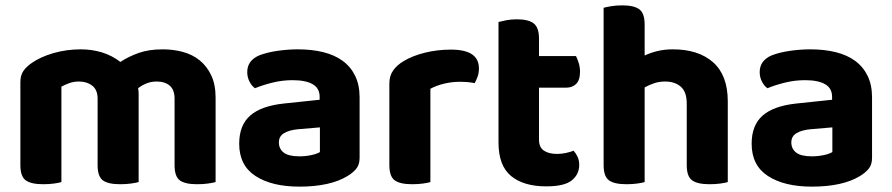

<svg xmlns="http://www.w3.org/2000/svg" viewBox="-20 -680 3327 716"><path d="M784 -1Q773 2 755 4.5Q737 7 715 7Q670 7 650.5 -7.5Q631 -22 631 -64V-312Q631 -345 613 -360.5Q595 -376 564 -376Q544 -376 526.5 -369Q509 -362 495 -351Q496 -346 496.5 -341Q497 -336 497 -331V-1Q486 2 468 4.5Q450 7 428 7Q383 7 363.5 -7.5Q344 -22 344 -64V-312Q344 -345 324 -360.5Q304 -376 275 -376Q254 -376 237 -369.5Q220 -363 209 -357V-1Q199 2 181 4.5Q163 7 141 7Q96 7 76 -7.5Q56 -22 56 -64V-373Q56 -399 67 -415Q78 -431 98 -445Q131 -468 179.5 -482Q228 -496 281 -496Q323 -496 360.5 -484.5Q398 -473 429 -449Q459 -469 497 -482.5Q535 -496 587 -496Q626 -496 661.5 -486.5Q697 -477 724 -455.5Q751 -434 767.5 -399.5Q784 -365 784 -316Z M1097 -97Q1119 -97 1140.5 -101.5Q1162 -106 1173 -113V-205L1091 -198Q1059 -195 1039.5 -183.5Q1020 -172 1020 -149Q1020 -125 1038 -111Q1056 -97 1097 -97ZM1091 -496Q1143 -496 1185.5 -485.5Q1228 -475 1258 -453Q1288 -431 1304.5 -397Q1321 -363 1321 -317V-91Q1321 -65 1307.5 -49.5Q1294 -34 1275 -23Q1244 -4 1199 6Q1154 16 1097 16Q994 16 933 -23.5Q872 -63 872 -144Q872 -213 913 -249Q954 -285 1039 -294L1172 -308V-319Q1172 -351 1146 -366Q1120 -381 1071 -381Q1033 -381 996.5 -372Q960 -363 931 -351Q919 -359 910.5 -375.5Q902 -392 902 -411Q902 -455 948 -474Q977 -485 1015.5 -490.5Q1054 -496 1091 -496Z M1585 -1Q1575 2 1557 4.5Q1539 7 1517 7Q1472 7 1452 -7.5Q1432 -22 1432 -64V-369Q1432 -397 1446 -417Q1460 -437 1485 -452Q1518 -472 1564.5 -483.5Q1611 -495 1662 -495Q1766 -495 1766 -425Q1766 -408 1761 -394Q1756 -380 1750 -370Q1727 -375 1694 -375Q1665 -375 1636 -368Q1607 -361 1585 -349Z M1990 -159Q1990 -131 2008 -118.5Q2026 -106 2058 -106Q2073 -106 2090 -109.5Q2107 -113 2119 -118Q2128 -108 2134 -95Q2140 -82 2140 -65Q2140 -30 2112.5 -7.5Q2085 15 2017 15Q1933 15 1886 -23.5Q1839 -62 1839 -149V-598Q1850 -601 1868 -604.5Q1886 -608 1907 -608Q1951 -608 1970.5 -592.5Q1990 -577 1990 -536V-471H2128Q2133 -461 2138 -445.5Q2143 -430 2143 -413Q2143 -381 2128.5 -367Q2114 -353 2091 -353H1990V-159Z M2384 -1Q2374 2 2356 4.5Q2338 7 2316 7Q2271 7 2251 -7.5Q2231 -22 2231 -64V-651Q2242 -654 2260 -657Q2278 -660 2300 -660Q2345 -660 2364.5 -645Q2384 -630 2384 -588V-473Q2405 -483 2431.5 -489.5Q2458 -496 2489 -496Q2585 -496 2639.5 -447.5Q2694 -399 2694 -302V-1Q2684 2 2666 4.5Q2648 7 2626 7Q2581 7 2561 -7.5Q2541 -22 2541 -64V-293Q2541 -338 2518.5 -357Q2496 -376 2461 -376Q2438 -376 2419 -369.5Q2400 -363 2384 -354V-1Z M3008 -97Q3030 -97 3051.5 -101.5Q3073 -106 3084 -113V-205L3002 -198Q2970 -195 2950.5 -183.5Q2931 -172 2931 -149Q2931 -125 2949 -111Q2967 -97 3008 -97ZM3002 -496Q3054 -496 3096.5 -485.5Q3139 -475 3169 -453Q3199 -431 3215.5 -397Q3232 -363 3232 -317V-91Q3232 -65 3218.5 -49.5Q3205 -34 3186 -23Q3155 -4 3110 6Q3065 16 3008 16Q2905 16 2844 -23.5Q2783 -63 2783 -144Q2783 -213 2824 -249Q2865 -285 2950 -294L3083 -308V-319Q3083 -351 3057 -366Q3031 -381 2982 -381Q2944 -381 2907.5 -372Q2871 -363 2842 -351Q2830 -359 2821.5 -375.5Q2813 -392 2813 -411Q2813 -455 2859 -474Q2888 -485 2926.5 -490.5Q2965 -496 3002 -496Z"/></svg>

Font: Baloo Thambi 2
Style: Bold
Weight: 700
Designer: Aadarsh Rajan and Ek Type
Foundry: Ek Type
Version: Version 1.640;hotconv 1.0.111;makeotfexe 2.5.65597; ttfautoh